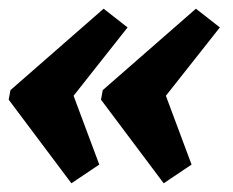

<svg xmlns="http://www.w3.org/2000/svg" viewBox="-65 -460 535 441"><path d="M99 -39 -45 -231 -41 -253 173 -440 228 -397 104 -240 163 -82ZM311 -39 167 -231 171 -253 385 -440 440 -397 316 -240 375 -82Z"/></svg>

Font: Piazzolla SC ExtraBold
Style: Italic
Weight: 800
Italic angle: -11.3°
Designer: Juan Pablo del Peral
Foundry: Huerta Tipografica
Version: Version 1.330